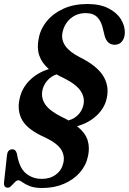

<svg xmlns="http://www.w3.org/2000/svg" viewBox="-22 -734 644 959"><path d="M189 205Q150 205 126.5 195.5Q103 186 90 176.2Q77 166.5 69.5 166.5Q61.5 166.5 52.5 175.8Q43.5 185 34.5 194.2Q25.5 203.5 17.5 203.5Q-4 203.5 -2 178L13 40.5Q15.5 15.5 35.5 12Q55.5 9 62.5 33.5Q73.5 103.5 107 131.5Q140.5 159.5 187 159.5Q228 159.5 256.8 138.2Q285.5 117 294 81.5Q303 45.5 284 14Q265 -17.5 205.5 -46.5Q118 -84.5 90 -132.2Q62 -180 76 -241Q86.5 -292.5 125.2 -331.8Q164 -371 222 -389Q151 -450 171.5 -542.5Q180 -589.5 212 -628.5Q244 -667.5 295.5 -690.8Q347 -714 414.5 -714Q477 -714 519 -692.8Q561 -671.5 581.8 -638.2Q602.5 -605 601.5 -568.5Q600.5 -543.5 587.2 -527Q574 -510.5 551 -510.5Q512.5 -510.5 500.5 -556L493.5 -584.5Q485.5 -625.5 465 -647Q444.5 -668.5 406.5 -668.5Q362 -668.5 330.8 -642Q299.5 -615.5 290.5 -573Q274.5 -500 376 -448.5Q461 -406.5 492.8 -355.8Q524.5 -305 511.5 -245Q501.5 -195.5 461.8 -157.8Q422 -120 363 -103.5Q404.5 -70 415.8 -33Q427 4 417.5 46.5Q408 92 376.8 127.8Q345.5 163.5 297.2 184.2Q249 205 189 205ZM284.5 -151Q304 -142 320 -132.5Q349 -140.5 368.2 -160.5Q387.5 -180.5 394 -207Q403.5 -243.5 382.2 -277.5Q361 -311.5 297.5 -343.5Q277.5 -352.5 260.5 -362.5Q233.5 -353.5 214.8 -332.2Q196 -311 190 -284Q182 -245 203.8 -212.8Q225.5 -180.5 284.5 -151Z"/></svg>

Font: Fraunces 72pt S050 SemiBold
Style: Italic
Weight: 600
Italic angle: -16°
Version: Version 1.000; ttfautohint (v1.8.3)